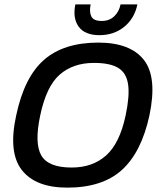

<svg xmlns="http://www.w3.org/2000/svg" viewBox="-20 -849 737 879"><path d="M435 -688Q369 -688 340.5 -726.5Q312 -765 325 -829H395Q388 -795 398 -774Q408 -753 446 -753Q480 -753 502.5 -774Q525 -795 532 -829H609Q596 -765 549 -726.5Q502 -688 435 -688ZM288 10Q143 10 80 -70.5Q17 -151 54 -320Q91 -496 181.5 -575Q272 -654 430 -654Q576 -654 638.5 -575Q701 -496 664 -320Q627 -151 537.5 -70.5Q448 10 288 10ZM308 -82Q404 -82 466 -137.5Q528 -193 555 -320Q574 -409 566.5 -462Q559 -515 521.5 -538Q484 -561 410 -561Q315 -561 253.5 -507.5Q192 -454 164 -320Q137 -193 169 -137.5Q201 -82 308 -82Z"/></svg>

Font: Kanit
Style: Italic
Weight: 400
Italic angle: -12°
Designer: Katatrad Team
Foundry: CadsonDemak
Version: Version 2.000; ttfautohint (v1.8.3)